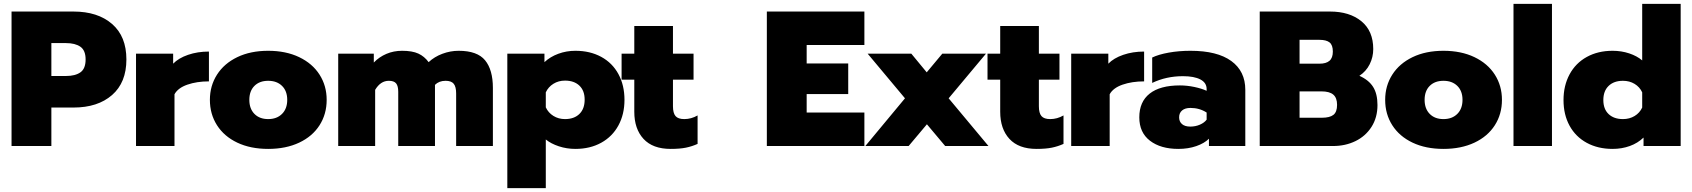

<svg xmlns="http://www.w3.org/2000/svg" viewBox="-20 -759 8796 998"><path d="M40 -699H362Q488 -699 562.5 -634.5Q637 -570 637 -450Q637 -330 562.5 -265Q488 -200 362 -200H247V0H40ZM323 -364Q371 -364 398 -383Q425 -402 425 -450Q425 -497 398 -516Q371 -535 323 -535H247V-364Z M687 -480H880V-428Q908 -457 957.5 -474Q1007 -491 1066 -491V-336Q1003 -336 954 -319Q905 -302 887 -269V0H687Z M1071 -240Q1071 -313 1108 -371Q1145 -429 1213.5 -462Q1282 -495 1374 -495Q1466 -495 1535 -462Q1604 -429 1641 -371Q1678 -313 1678 -240Q1678 -166 1641 -108Q1604 -50 1535 -17.5Q1466 15 1374 15Q1282 15 1213.5 -17.5Q1145 -50 1108 -108Q1071 -166 1071 -240ZM1473 -240Q1473 -286 1446 -312.5Q1419 -339 1374 -339Q1329 -339 1302.5 -312.5Q1276 -286 1276 -240Q1276 -194 1302.5 -167Q1329 -140 1374 -140Q1419 -140 1446 -167Q1473 -194 1473 -240Z M1738 -480H1923V-434Q1951 -463 1988.5 -479Q2026 -495 2070 -495Q2123 -495 2154.5 -480.5Q2186 -466 2208 -436Q2238 -464 2279.5 -479.5Q2321 -495 2364 -495Q2461 -495 2501.5 -445.5Q2542 -396 2542 -302V0H2351V-273Q2351 -308 2338.5 -323.5Q2326 -339 2296 -339Q2262 -339 2241 -318V0H2050V-282Q2050 -312 2039 -325.5Q2028 -339 2001 -339Q1958 -339 1930 -292V0H1738Z M2617 -480H2810V-436Q2840 -464 2882 -479.5Q2924 -495 2971 -495Q3047 -495 3105 -463.5Q3163 -432 3194.5 -374Q3226 -316 3226 -240Q3226 -165 3194.5 -107Q3163 -49 3105 -17Q3047 15 2971 15Q2926 15 2885 1.5Q2844 -12 2817 -34V219H2617ZM3019 -241Q3019 -288 2991.5 -314Q2964 -340 2917 -340Q2883 -340 2856.5 -323.5Q2830 -307 2817 -279V-201Q2830 -173 2856.5 -156.5Q2883 -140 2917 -140Q2964 -140 2991.5 -166.5Q3019 -193 3019 -241Z M3277 -178V-345H3211V-480H3277V-624H3478V-480H3585V-345H3478V-207Q3478 -171 3491.5 -155.5Q3505 -140 3537 -140Q3573 -140 3606 -159V-11Q3577 2 3545.5 8.5Q3514 15 3466 15Q3373 15 3325 -37Q3277 -89 3277 -178Z M3966 -699H4473V-525H4173V-429H4389V-270H4173V-174H4473V0H3966Z M4684 -248 4490 -480H4717L4797 -383L4878 -480H5105L4911 -248L5118 0H4893L4798 -113L4703 0H4478Z M5179 -178V-345H5113V-480H5179V-624H5380V-480H5487V-345H5380V-207Q5380 -171 5393.5 -155.5Q5407 -140 5439 -140Q5475 -140 5508 -159V-11Q5479 2 5447.5 8.5Q5416 15 5368 15Q5275 15 5227 -37Q5179 -89 5179 -178Z M5548 -480H5741V-428Q5769 -457 5818.5 -474Q5868 -491 5927 -491V-336Q5864 -336 5815 -319Q5766 -302 5748 -269V0H5548Z M5902 -149Q5902 -230 5956 -272.5Q6010 -315 6113 -315Q6150 -315 6188 -307Q6226 -299 6252 -287V-296Q6252 -329 6219.5 -346Q6187 -363 6129 -363Q6042 -363 5969 -328V-460Q6002 -476 6055 -485.5Q6108 -495 6168 -495Q6307 -495 6380 -442Q6453 -389 6453 -292V0H6264V-38Q6240 -14 6198 0.5Q6156 15 6105 15Q6013 15 5957.5 -27.5Q5902 -70 5902 -149ZM6252 -137V-174Q6215 -198 6168 -198Q6140 -198 6124.5 -185Q6109 -172 6109 -149Q6109 -127 6124 -114Q6139 -101 6167 -101Q6194 -101 6217 -111Q6240 -121 6252 -137Z M6528 -699H6893Q6995 -699 7056.5 -648.5Q7118 -598 7118 -504Q7118 -462 7099.5 -425Q7081 -388 7046 -365Q7095 -343 7117.5 -307Q7140 -271 7140 -213Q7140 -148 7109 -99.5Q7078 -51 7025.5 -25.5Q6973 0 6909 0H6528ZM6839 -428Q6873 -428 6890.5 -443Q6908 -458 6908 -491Q6908 -525 6891 -538.5Q6874 -552 6838 -552H6735V-428ZM6851 -147Q6892 -147 6911 -162Q6930 -177 6930 -214Q6930 -250 6910.5 -267Q6891 -284 6849 -284H6735V-147Z M7180 -240Q7180 -313 7217 -371Q7254 -429 7322.5 -462Q7391 -495 7483 -495Q7575 -495 7644 -462Q7713 -429 7750 -371Q7787 -313 7787 -240Q7787 -166 7750 -108Q7713 -50 7644 -17.5Q7575 15 7483 15Q7391 15 7322.5 -17.5Q7254 -50 7217 -108Q7180 -166 7180 -240ZM7582 -240Q7582 -286 7555 -312.5Q7528 -339 7483 -339Q7438 -339 7411.5 -312.5Q7385 -286 7385 -240Q7385 -194 7411.5 -167Q7438 -140 7483 -140Q7528 -140 7555 -167Q7582 -194 7582 -240Z M7847 -739H8047V0H7847Z M8107 -239Q8107 -314 8138.5 -372.5Q8170 -431 8228 -463Q8286 -495 8362 -495Q8408 -495 8448.5 -481.5Q8489 -468 8516 -445V-739H8716V0H8523V-44Q8493 -15 8451.5 0Q8410 15 8362 15Q8286 15 8228 -16.5Q8170 -48 8138.5 -105.5Q8107 -163 8107 -239ZM8516 -200V-279Q8503 -307 8476.5 -323Q8450 -339 8416 -339Q8369 -339 8341.5 -312.5Q8314 -286 8314 -239Q8314 -192 8341.5 -166Q8369 -140 8416 -140Q8450 -140 8476.5 -156Q8503 -172 8516 -200Z"/></svg>

Font: Prompt ExtraBold
Style: Regular
Weight: 800
Designer: Katatrad Team
Foundry: CadsonDemak
Version: Version 1.000